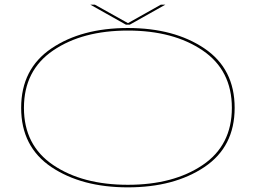

<svg xmlns="http://www.w3.org/2000/svg" viewBox="-20 -802 1126 826"><path d="M530 4Q331.5 4 201.2 -83.2Q71 -170.5 71 -338Q71 -505.5 201 -593.5Q331 -681.5 530 -681.5Q729 -681.5 859.2 -593.8Q989.5 -506 989.5 -338Q989.5 -170.5 859.2 -83.2Q729 4 530 4ZM530 -7Q726 -7 851.8 -92Q977.5 -177 977.5 -338Q977.5 -499.5 851.8 -585Q726 -670.5 530 -670.5Q334.5 -670.5 208.8 -585Q83 -499.5 83 -338Q83 -177 208.8 -92Q334.5 -7 530 -7ZM521.5 -696 368.5 -782H388L530.5 -702.5L672 -782H691.5L538.5 -696Z"/></svg>

Font: Anybody UltraExpanded Thin
Style: Regular
Weight: 100
Width: 9
Designer: Tyler Finck
Foundry: Etcetera Type Company
Version: Version 1.010; ttfautohint (v1.8.3) -l 8 -r 50 -G 200 -x 14 